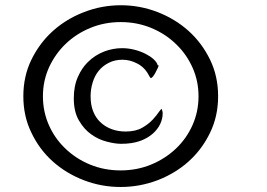

<svg xmlns="http://www.w3.org/2000/svg" viewBox="-20 -685 1040 747"><path d="M307.6 -638.2Q228.5 -607.9 171.4 -550.8Q129.4 -508.3 102.1 -452.6Q70.8 -388.2 70.8 -310.5Q70.8 -232.9 102.1 -168.9Q132.8 -104 185.1 -57.1Q237.3 -10.3 305.9 16.1Q374.5 42.5 449.2 42.5Q523.9 42.5 593.3 16.1Q671.9 -14.2 728 -70.3Q770.5 -112.8 797.4 -168.9Q828.6 -232.9 828.6 -310.5Q828.6 -388.2 797.4 -452.6Q765.6 -518.1 713.4 -564.9Q661.1 -611.8 592.5 -638.2Q523.9 -664.6 450.2 -664.6Q376.5 -664.6 307.6 -638.2ZM567.4 -576.7Q626 -552.7 668.5 -509.8Q706.1 -472.7 728.5 -423.3Q752.4 -370.6 752.4 -310.5Q752.4 -250.5 728.8 -197.8Q705.1 -145 663.6 -106Q622.1 -66.9 567.1 -44.4Q512.2 -22 449.2 -22Q386.2 -22 331.1 -44.4Q272.5 -68.4 230 -111.3Q192.4 -148.4 170.4 -197.8Q147 -250.5 147 -310.5Q147 -370.6 170.9 -423.3Q195.3 -476.1 236.3 -515.1Q277.3 -554.2 332.3 -576.7Q387.2 -599.1 449.7 -599.1Q512.2 -599.1 567.4 -576.7ZM455.1 -497.6Q420.4 -497.6 386.2 -484.9Q349.1 -470.7 321.8 -443.4Q298.3 -420.4 283.7 -387.2Q267.1 -351.1 267.1 -302.7Q267.1 -250 287.1 -216.3Q307.1 -181.6 335.9 -161.6Q364.3 -141.6 396 -133.8Q427.7 -125.5 451.2 -125.5Q494.6 -125.5 525.4 -136.7Q566.4 -151.9 589.8 -181.2Q598.6 -191.9 603.5 -203.1Q612.8 -223.1 612.8 -242.2V-248Q609.4 -261.2 609.4 -261.7Q605.5 -259.3 600.1 -252Q590.8 -237.8 574.7 -220.2Q558.1 -202.1 533.2 -188Q507.8 -173.3 468.8 -173.3Q439.9 -173.3 415.5 -182.1Q388.2 -191.9 368.7 -211.4Q352.1 -227.5 342.3 -252.2Q332.5 -276.9 332.5 -310.5Q332.5 -338.9 340.8 -365.2Q357.4 -418 403.8 -440.9Q426.8 -452.6 456.5 -452.6Q486.3 -452.6 514.6 -437.5Q543.9 -422.4 560.1 -390.1Q562.5 -385.7 564.2 -383.5Q565.9 -381.3 566.4 -381.3Q570.8 -381.3 576.2 -388.7Q583.5 -397.9 595.7 -424.3L597.2 -431.2H593.3L591.8 -436Q588.4 -444.8 576.4 -455.6Q564.5 -466.3 545.7 -475.8Q526.9 -485.4 503.2 -491.5Q479.5 -497.6 455.1 -497.6Z"/></svg>

Font: Bakudai
Style: ExtraLight
Weight: 200
Version: Version 1.48